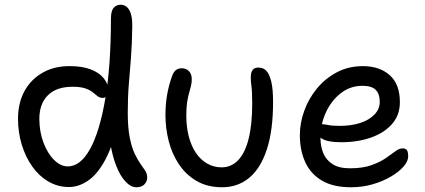

<svg xmlns="http://www.w3.org/2000/svg" viewBox="-20 -780 1795 810"><path d="M271 9Q224 9 184.5 -14Q145 -37 116.5 -77Q88 -117 72 -169Q56 -221 56 -279Q56 -346 83.5 -396Q111 -446 161 -474Q211 -502 276 -501Q326 -501 362 -487.5Q398 -474 417.5 -450Q437 -426 437 -395Q437 -382 430 -374.5Q423 -367 414 -367Q401 -367 392 -374Q383 -381 371.5 -390.5Q360 -400 340 -407Q320 -414 286 -414Q218 -414 182 -378Q146 -342 146 -279Q146 -224 163.5 -178Q181 -132 208.5 -105Q236 -78 266 -78Q319 -78 359.5 -150.5Q400 -223 424 -362.5Q448 -502 448 -701Q448 -734 459.5 -747Q471 -760 489 -760Q513 -760 526 -736.5Q539 -713 538 -668Q537 -594 532.5 -536.5Q528 -479 523.5 -424.5Q519 -370 519 -305Q519 -241 527.5 -199Q536 -157 548.5 -131Q561 -105 572.5 -89Q584 -73 592.5 -60Q601 -47 601 -31Q601 -15 589.5 -2.5Q578 10 555 10Q532 10 509.5 -14Q487 -38 470.5 -80Q454 -122 445.5 -175.5Q437 -229 439 -288L485 -301Q465 -189 431.5 -120.5Q398 -52 356.5 -21.5Q315 9 271 9Z M917 10Q855 10 809.5 -16.5Q764 -43 734.5 -87.5Q705 -132 691.5 -186Q678 -240 678 -294Q678 -342 685.5 -383Q693 -424 707 -462Q713 -477 722.5 -484.5Q732 -492 747 -492Q766 -492 777.5 -479.5Q789 -467 789 -446Q789 -430 785.5 -416.5Q782 -403 777.5 -387Q773 -371 769.5 -349Q766 -327 766 -293Q766 -244 776.5 -204Q787 -164 806.5 -135Q826 -106 854 -90Q882 -74 915 -74Q956 -74 985 -104.5Q1014 -135 1029 -195Q1044 -255 1044 -344Q1044 -372 1043 -390.5Q1042 -409 1040 -423.5Q1038 -438 1038 -454Q1038 -474 1045.5 -484.5Q1053 -495 1070 -495Q1090 -495 1103 -482Q1116 -469 1124 -437.5Q1132 -406 1132 -350Q1132 -229 1105.5 -149Q1079 -69 1031 -29.5Q983 10 917 10Z M1461 10Q1385 10 1337.5 -18.5Q1290 -47 1267.5 -96.5Q1245 -146 1245 -210Q1245 -261 1263.5 -312.5Q1282 -364 1317 -406.5Q1352 -449 1401 -475Q1450 -501 1511 -501Q1581 -501 1624 -463Q1667 -425 1667 -349Q1667 -295 1634.5 -257.5Q1602 -220 1546 -200Q1490 -180 1420 -180Q1360 -180 1336 -196.5Q1312 -213 1312 -233Q1312 -245 1318 -250.5Q1324 -256 1338 -256Q1349 -256 1365.5 -252.5Q1382 -249 1413 -249Q1463 -249 1500.5 -261.5Q1538 -274 1560 -297Q1582 -320 1582 -350Q1582 -384 1565 -401Q1548 -418 1509 -418Q1458 -418 1418 -387Q1378 -356 1355 -306Q1332 -256 1332 -198Q1332 -162 1344 -133.5Q1356 -105 1383 -87.5Q1410 -70 1456 -70Q1510 -70 1546.5 -83Q1583 -96 1607 -112.5Q1631 -129 1647.5 -141.5Q1664 -154 1678 -154Q1692 -154 1697 -146Q1702 -138 1702 -120Q1702 -100 1682.5 -77.5Q1663 -55 1629 -35Q1595 -15 1552 -2.5Q1509 10 1461 10Z"/></svg>

Font: Shantell Sans Light
Style: Regular
Weight: 400
Version: Version 1.011;[c5ecc13dd]